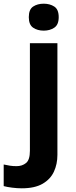

<svg xmlns="http://www.w3.org/2000/svg" viewBox="-84 -780 409 1040"><path d="M34 240Q9 240 -18.5 236.5Q-46 233 -64 228V111Q-46 115 -30 117.5Q-14 120 6 120Q36 120 57 103Q78 86 78 37V-546H227V59Q227 109 208 150Q189 191 146.5 215.5Q104 240 34 240ZM72 -687Q72 -729 95.5 -744.5Q119 -760 153 -760Q186 -760 210 -744.5Q234 -729 234 -687Q234 -646 210 -630Q186 -614 153 -614Q119 -614 95.5 -630Q72 -646 72 -687Z"/></svg>

Font: Noto Sans NKo Unjoined
Style: Bold
Weight: 700
Designer: Monotype Design Team
Foundry: Monotype Imaging Inc.
Version: Version 2.004